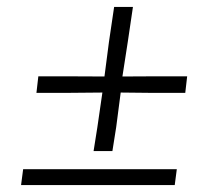

<svg xmlns="http://www.w3.org/2000/svg" viewBox="-20 -536 638 556"><path d="M251 -98.5 262 -168 276.5 -268 167 -267H85.5L91 -315H173.5L282.5 -314.5L295.5 -414.5L310.5 -516H365L350 -414.5L334.5 -314.5L431 -315H522L516.5 -267H424.5L329.5 -268L316.5 -168L305.5 -98.5ZM41 0 47 -46H492L486 0Z"/></svg>

Font: Merriweather 120pt SemiBold
Style: Italic
Weight: 600
Italic angle: -7.8°
Version: Version 2.101